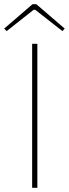

<svg xmlns="http://www.w3.org/2000/svg" viewBox="-51 -900 330 920"><path d="M128 -690V0H103V-690ZM123 -880 259 -763 248 -751 118 -853H110L-19 -751L-31 -763L105 -880Z"/></svg>

Font: Exo 2 Thin
Style: Regular
Weight: 250
Designer: Natanael Gama
Foundry: Natanael Gama
Version: Version 2.010